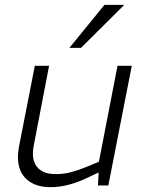

<svg xmlns="http://www.w3.org/2000/svg" viewBox="-20 -767 602 794"><path d="M189 7Q140 7 107 -13Q74 -33 61.5 -69.5Q49 -106 58 -158L124 -495H183L119 -162Q109 -107 133 -77Q157 -47 210 -47Q243 -47 272 -54.5Q301 -62 338 -77L389 -98L466 -495H525L428 0H385L389 -70L399 -59L346 -34Q305 -14 266 -3.5Q227 7 189 7ZM267 -569 412 -747H494L315 -569Z"/></svg>

Font: REM ExtraLight
Style: Italic
Weight: 250
Italic angle: -11°
Designer: Octavio Pardo
Foundry: Ashler Design
Version: Version 1.005;gftools[0.9.28]